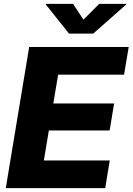

<svg xmlns="http://www.w3.org/2000/svg" viewBox="-20 -970 684 990"><path d="M9.8 0 130.4 -727.5H643.6L619.6 -585H279.8L254.9 -436.5H568.4L545.4 -297.4H231.9L206.1 -142.6H545.9L522.5 0ZM356.4 -950.2 410.2 -868.7 491.7 -950.2H631.8L631.3 -947.3L460.9 -796.9H335.9L215.8 -947.3L216.3 -950.2Z"/></svg>

Font: Inter 18pt ExtraBold
Style: Italic
Weight: 800
Italic angle: -9.3988°
Designer: Rasmus Andersson
Foundry: rsms
Version: Version 4.001;git-66647c0bb